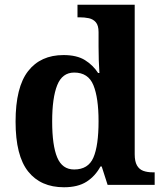

<svg xmlns="http://www.w3.org/2000/svg" viewBox="-20 -780 689 810"><path d="M249.7 10Q151.9 10 98.8 -56.5Q45.7 -123 45.7 -267Q45.7 -412 98.5 -479.9Q151.3 -547.7 248 -547.7Q304.2 -547.7 338.4 -526.4Q372.6 -505.1 394 -471.9H399.4Q397.6 -495.8 396.7 -526.6Q395.8 -557.3 395.8 -584.2V-644.8Q395.8 -672.5 384.5 -685.8Q373.3 -699.1 355.1 -703.1Q336.9 -707 314.9 -707H306.9V-760H548.3V-129.1Q548.3 -99 557.8 -82.2Q567.3 -65.5 584.3 -59.3Q601.4 -53 624.5 -53H632.5V0H434L409 -77.8H403.9Q381.9 -37 345.3 -13.5Q308.7 10 249.7 10ZM292.8 -65Q352.3 -65 374 -115.2Q395.8 -165.4 395.8 -268.7Q395.8 -367.5 374 -420.7Q352.3 -473.9 293 -473.9Q242.6 -473.9 221.4 -420.7Q200.1 -367.5 200.1 -267.7Q200.1 -166.4 221.4 -115.7Q242.6 -65 292.8 -65Z"/></svg>

Font: Noto Serif Telugu
Style: Regular
Weight: 400
Designer: Jelle Bosma - Monotype Design Team
Foundry: Monotype Imaging Inc.
Version: Version 2.003